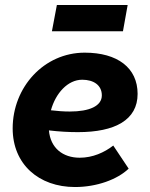

<svg xmlns="http://www.w3.org/2000/svg" viewBox="-20 -741 605 773"><path d="M282 12C369 12 452 -18 498 -62L436 -155C400 -127 353 -106 301 -106C233 -106 183 -145 177 -216C219 -211 258 -209 294 -209C443 -209 534 -258 534 -363C534 -468 453 -529 321 -529C157 -529 31 -390 31 -224C31 -80 136 12 282 12ZM189 -615H475L494 -721H209ZM185 -297C204 -366 253 -420 311 -420C357 -420 390 -398 390 -357C390 -314 340 -292 261 -292C236 -292 210 -294 185 -297Z"/></svg>

Font: Fixel Text 20240404
Style: Bold Italic
Weight: 700
Width: 4
Italic angle: -10°
Designer: AlfaBravo + MacPaw
Foundry: Kyrylo Tkachov, Marchela Mozhyna, Serhii Makarenko, Maria Weinstein, Zakhar Kryvoshyya
Version: Version 1.211;Glyphs 3.2 (3225)